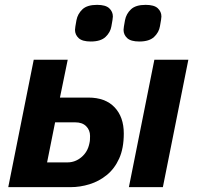

<svg xmlns="http://www.w3.org/2000/svg" viewBox="-20 -771 810 791"><path d="M14 0 119 -525H259L227 -369H344Q414 -369 452 -329Q490 -289 490 -221Q490 -160 471 -118Q452 -76 420 -50Q388 -24 349 -12Q310 0 271 0ZM174 -102H258Q290 -102 315.5 -123.5Q341 -145 348 -179Q350 -187 350.5 -194Q351 -201 351 -211Q351 -235 335 -251Q319 -267 290 -267H207ZM511 0 616 -525H756L651 0ZM354 -600Q319 -600 304 -614Q289 -628 289 -648Q289 -653 290.5 -662Q292 -671 295 -688Q300 -714 319.5 -732.5Q339 -751 380 -751Q415 -751 430 -737Q445 -723 445 -703Q445 -698 443.5 -689Q442 -680 439 -663Q435 -638 415 -619Q395 -600 354 -600ZM554 -600Q519 -600 504 -614Q489 -628 489 -648Q489 -653 490.5 -662Q492 -671 495 -688Q500 -714 519.5 -732.5Q539 -751 580 -751Q615 -751 630 -737Q645 -723 645 -703Q645 -698 643.5 -689Q642 -680 639 -663Q635 -638 615 -619Q595 -600 554 -600Z"/></svg>

Font: IBM Plex Sans
Style: Bold Italic
Weight: 700
Italic angle: -11.31°
Designer: Mike Abbink, Paul van der Laan, Pieter van Rosmalen
Foundry: Bold Monday
Version: Version 3.201